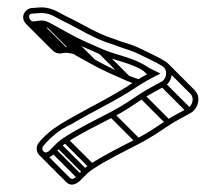

<svg xmlns="http://www.w3.org/2000/svg" viewBox="-20 -460 593 514"><path d="M83.9 -389.5C88.3 -390 111.9 -386.2 110.4 -383.4C125.6 -375.2 141 -367.5 155 -358.7C183.3 -341.7 216.9 -328.5 247 -315.1C287.2 -297.3 334.4 -291.2 365.6 -268.9C369.3 -266.2 371.8 -265.5 376.6 -262.9C363.2 -255.6 348.9 -247.4 336.8 -239.2C285.3 -204.3 222.7 -174.3 165.3 -141.5C132 -122.5 107.2 -106 84.3 -78.8C75.4 -68.4 76.7 -53.2 85.6 -44.2C102.7 -27.2 121 -43.3 128.5 -51.9L142.3 -65.7C146.5 -69.9 152 -74 159.1 -78.7C194.4 -102.1 241.4 -125.1 282.5 -146.3C314 -162.7 336.7 -178.5 364.1 -196.7C379.2 -206.7 402.4 -218.6 419.1 -228C443.2 -241.3 448.7 -279.1 423 -295.4C401.5 -308.8 380.7 -317.5 358.4 -328.7C340.1 -337.8 326.4 -342.1 306.4 -348.1L284.4 -356.1C238.5 -370.2 198.9 -397.1 156.3 -416.8C134.7 -427.5 115.6 -443.7 79.3 -439.5C74.3 -439.1 70.7 -438.8 65 -438.5C59.8 -438.1 52.7 -435.2 48.2 -429.8C32 -410.3 50.5 -387.5 70 -387.5H70.6ZM69.5 -402.5C57 -403.1 52.6 -423.5 66 -423.5H66.3C71.1 -423.9 76 -424.1 80.9 -424.6C111.8 -428.2 124.8 -415.1 149.8 -403.2C190.9 -383.7 231.1 -356.4 279.8 -341.8L301.7 -333.9C321.4 -326.7 334.4 -323.9 351.6 -315.3C374.5 -303.8 394.9 -295.2 415 -282.7C429.6 -273.5 427.6 -249.8 411.9 -241.1C395.1 -231.8 372.2 -220.1 355.9 -209.3C328.2 -190.9 306.3 -175.6 275.5 -159.7C235.1 -138.7 186.9 -115.1 150.9 -91.3C143.5 -86.4 136.8 -81.4 131.7 -76.3L117.5 -62.1C110.1 -53.5 103.2 -48.5 96.5 -54.5C92.9 -58.1 91.9 -64.6 95.7 -69.2C116.7 -93.9 139.5 -113.1 172.7 -128.5L172.9 -128.6C228.4 -161.9 292.3 -191 345.2 -226.8C360.4 -237 378.8 -247.5 396.3 -256.3L409.8 -263L396.3 -269.7C388.7 -273.5 380.9 -276.7 374 -281.4C337.1 -306.4 290.3 -312.3 253 -328.9C223 -342.2 190.4 -355.8 162.8 -371.5C146.2 -380.9 132.5 -388.4 117.6 -396.6C106 -402.4 99.2 -406.9 82.1 -404.4ZM64.7 -389.7 135.4 -319 146 -329.6 75.3 -400.3ZM77.7 -391.7 148.4 -321 159 -331.6 88.3 -402.3ZM108.7 -384.7 179.4 -314 190 -324.6 119.3 -395.3ZM153.7 -359.7 224.4 -289 235 -299.6 164.3 -370.3ZM244.7 -316.7 315.4 -246 326 -256.6 255.3 -327.3ZM364.7 -269.7 380.4 -254 391 -264.6 375.3 -280.3ZM117.7 -51.7 188.4 19 199 8.4 128.3 -62.3ZM131.7 -65.7 202.4 5 213 -5.6 142.3 -76.3ZM149.7 -79.7 220.4 -9 231 -19.6 160.3 -90.3ZM273.7 -147.7 344.4 -77 355 -87.6 284.3 -158.3ZM354.7 -197.7 425.4 -127 436 -137.6 365.3 -208.3ZM410.2 -229.2 480.9 -158.5 491.5 -169.1 420.8 -239.8ZM419.3 -279.3 490 -208.6C500.9 -197.7 495.4 -177.5 482.6 -170.3C465.8 -161 442.9 -149.4 426.6 -138.6C398.9 -120.2 377 -104.8 346.2 -88.9C305.8 -68 257.6 -44.4 221.6 -20.6C214.2 -15.7 207.5 -10.7 202.4 -5.6L188.2 8.6C180.9 17.2 173.9 22.2 167.2 16.2L96.8 -54.3L86.2 -43.7L157 27.1C173.8 43.9 192.3 26.7 199.2 18.8L213 5C217.2 0.8 222.7 -3.3 229.8 -8C265.1 -31.3 312.1 -54.4 353.2 -75.6C384.7 -92 407.4 -107.8 434.8 -126C449.9 -136 473.1 -147.9 489.9 -157.2C509.6 -168.2 520.3 -199.5 500.6 -219.2L429.9 -289.9ZM354 -247C311.5 -260.6 270.1 -280.1 233.5 -300.8C216.9 -310.1 203.2 -317.7 188.3 -325.9C177.2 -332.5 169.7 -335.3 153 -333.8L152.8 -333.7L140.2 -331.8C136.4 -331.2 133.5 -333.4 131.2 -335.7L60.5 -406.4L49.9 -395.8L120.6 -325.1C125.7 -320 132.8 -316.8 140.7 -316.8H141.3L154.6 -318.8C159 -319.2 182.7 -315.5 181.1 -312.7C196.3 -304.4 211.5 -296 225.9 -287.8C254.8 -271.4 287.4 -257.9 317.7 -244.4C327.9 -239.9 338.7 -236.1 349.5 -232.7Z"/></svg>

Font: CiSf OpenHand
Style: Gls
Weight: 400
Foundry: Cannot Into Space Fonts
Version: Version 0.7892